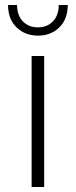

<svg xmlns="http://www.w3.org/2000/svg" viewBox="-20 -745 301 765"><path d="M106 0V-522H156V0ZM131 -603Q80 -603 46 -636Q12 -669 12 -725H48Q48 -684 71 -660Q94 -636 131 -636Q168 -636 191 -660Q214 -684 214 -725H250Q250 -669 216.5 -636Q183 -603 131 -603Z"/></svg>

Font: MOST Montserrat Light
Style: Regular
Weight: 300
Designer: Julieta Ulanovsky
Foundry: Julieta Ulanovsky
Version: Version 8.000;March 11, 2024;FontCreator 15.0.0.2926 64-bit